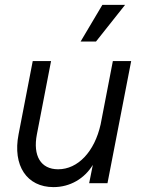

<svg xmlns="http://www.w3.org/2000/svg" viewBox="-20 -750 584 786"><path d="M199 16C267 16 326 -19 360 -75L345 0H420L517 -500H442L392 -241C367 -129 299 -57 218 -57C147 -57 114 -112 131 -200L189 -500H114L56 -200C31 -72 90 16 199 16ZM310 -580H373L492 -730H399Z"/></svg>

Font: Uncut Sans
Style: Italic
Weight: 400
Italic angle: -11°
Designer: Kasper Nordkvist
Foundry: UNCUT.wtf
Version: Version 1.304;Glyphs 3.2 (3246)